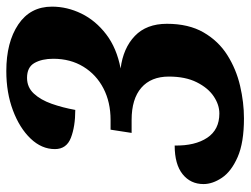

<svg xmlns="http://www.w3.org/2000/svg" viewBox="-110 -654 774 593"><g transform="rotate(-90 276.5 -357.0)"><path d="M208 10Q133 10 88.5 -9.5Q44 -29 24.5 -58Q5 -87 5 -115Q5 -155 35.5 -179.5Q66 -204 124 -204Q123 -141 148 -103.5Q173 -66 223 -66Q250 -66 276 -83.5Q302 -101 319.5 -136Q337 -171 337 -222Q337 -277 302.5 -307Q268 -337 203 -337H163L173 -402H203Q258 -402 300.5 -424Q343 -446 367.5 -486Q392 -526 392 -579Q392 -614 379 -637Q366 -660 333 -660Q304 -660 284.5 -639Q265 -618 253 -584Q241 -550 234 -511Q183 -511 148 -524.5Q113 -538 113 -574Q113 -615 145.5 -649Q178 -683 232.5 -703.5Q287 -724 354 -724Q443 -724 498 -687Q553 -650 553 -583Q553 -536 531.5 -492Q510 -448 467.5 -415.5Q425 -383 362 -371Q425 -363 462.5 -327Q500 -291 500 -228Q500 -161 473.5 -115Q447 -69 403.5 -41.5Q360 -14 308.5 -2Q257 10 208 10Z"/></g></svg>

Font: Noto Serif SemiCondensed ExtraBold
Style: Italic
Weight: 800
Width: 4
Italic angle: -12°
Designer: Monotype Design Team
Foundry: Monotype Imaging Inc.
Version: Version 2.014; ttfautohint (v1.8.4.7-5d5b)